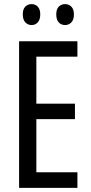

<svg xmlns="http://www.w3.org/2000/svg" viewBox="-20 -915 442 935"><path d="M357 0H73V-714H357V-639H157V-410H345V-335H157V-76H357ZM91 -845Q91 -871 103.5 -883Q116 -895 134 -895Q152 -895 164 -882.5Q176 -870 176 -845Q176 -819 164 -806Q152 -793 134 -793Q116 -793 103.5 -806Q91 -819 91 -845ZM254 -845Q254 -871 266.5 -883Q279 -895 297 -895Q315 -895 327.5 -882.5Q340 -870 340 -845Q340 -819 327.5 -806Q315 -793 297 -793Q278 -793 266 -806Q254 -819 254 -845Z"/></svg>

Font: Noto Sans Hebrew ExtraCondensed
Style: Regular
Weight: 400
Width: 2
Designer: Monotype Design Team
Foundry: Monotype Imaging Inc.
Version: Version 2.004; ttfautohint (v1.8.4.7-5d5b)